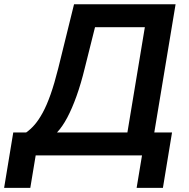

<svg xmlns="http://www.w3.org/2000/svg" viewBox="-55 -748 909 924"><path d="M-35.2 156.2 8.8 -110.4H70.8Q91.8 -125 111.6 -147.7Q131.3 -170.4 150.6 -205.8Q169.9 -241.2 188.5 -293.7Q207 -346.2 225.6 -420.4L301.3 -727.5H790L687.5 -110.4H772.9L729 156.2H602.5L628.4 0H116.7L90.8 156.2ZM219.2 -110.4H558.1L642.1 -617.2H402.3L353 -420.4Q335 -346.2 313.5 -286.1Q292 -226.1 268.6 -181.9Q245.1 -137.7 219.2 -110.4Z"/></svg>

Font: Inter 20pt SemiBold
Style: Italic
Weight: 600
Italic angle: -9.3988°
Version: Version 4.001;git-66647c0bb